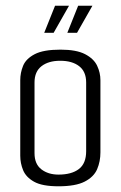

<svg xmlns="http://www.w3.org/2000/svg" viewBox="-20 -649 423 673"><path d="M185 4Q128 4 99.5 -12Q71 -28 61 -52.5Q51 -77 51 -103V-368Q51 -394 61 -418.5Q71 -443 101.5 -459Q132 -475 192 -475Q248 -475 278.5 -459Q309 -443 320.5 -418.5Q332 -394 332 -368V-115Q332 -83 320.5 -56Q309 -29 277 -12.5Q245 4 185 4ZM185 -37Q231 -37 256.5 -56.5Q282 -76 282 -119V-360Q282 -398 257.5 -417Q233 -436 191 -436Q150 -436 125.5 -417Q101 -398 101 -360V-112Q101 -74 125 -55.5Q149 -37 185 -37ZM135 -534 173 -629H222L168 -534ZM216 -534 254 -629H304L250 -534Z"/></svg>

Font: Smooch Sans
Style: Regular
Weight: 400
Designer: Robert E. Leuschke
Foundry: Robert E. Leuschke
Version: Version 1.010; ttfautohint (v1.8.3)